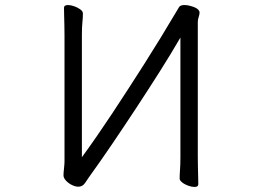

<svg xmlns="http://www.w3.org/2000/svg" viewBox="-20 -728 1040 762"><path d="M696 -579Q659 -515 614 -444Q569 -373 521 -300Q473 -227 425.5 -157Q378 -87 334 -26Q327 -15 317 -1Q307 13 291 13Q279 13 265 6Q251 -1 241.5 -11.5Q232 -22 232 -32Q232 -41 234 -59.5Q236 -78 236 -87V-588Q236 -606 235.5 -628Q235 -650 234.5 -669.5Q234 -689 234 -697Q234 -708 250 -708Q261 -708 275 -703Q289 -698 299 -690.5Q309 -683 309 -675Q309 -658 307 -639Q305 -620 305 -589V-104Q362 -182 424.5 -276.5Q487 -371 552.5 -474Q618 -577 680 -682Q685 -690 689.5 -698Q694 -706 703 -707Q706 -708 712 -708Q727 -708 747 -701Q767 -694 771 -683Q772 -682 772 -678Q772 -671 768.5 -660.5Q765 -650 765 -641V-106Q765 -89 765.5 -66.5Q766 -44 766.5 -24.5Q767 -5 767 3Q767 14 752 14Q741 14 727 9Q713 4 703 -4Q693 -12 693 -19Q693 -36 694.5 -55Q696 -74 696 -105Z"/></svg>

Font: Moon Stars Kai T HW
Style: Regular
Weight: 400
Designer: GuiWonder
Version: Version 1.101